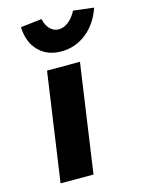

<svg xmlns="http://www.w3.org/2000/svg" viewBox="-117 -840 666 907"><g transform="rotate(-15 216.0 -386.5)"><path d="M64 0 140 -531H301L225 0ZM230 -601Q161 -601 119 -644Q77 -687 74 -761L178 -773Q184 -742 202 -723.5Q220 -705 245 -705Q270 -705 293 -723.5Q316 -742 332 -773L432 -761Q407 -687 353 -644Q299 -601 230 -601Z"/></g></svg>

Font: Lexend
Style: Bold Italic
Weight: 700
Italic angle: -8.13011°
Designer: Bonnie Shaver-Troup, Thomas Jockin
Foundry: Lexend
Version: Version 1.007